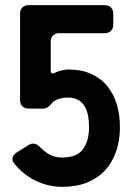

<svg xmlns="http://www.w3.org/2000/svg" viewBox="-20 -720 511 746"><path d="M222 6Q168 6 118.5 -18Q69 -42 36 -84Q26 -95 29 -107Q32 -119 44 -127L90 -156Q99 -162 109 -162Q124 -162 137 -147Q156 -128 175.5 -118Q195 -108 222 -108Q279 -108 302.5 -140.5Q326 -173 326 -226Q326 -248 322.5 -268.5Q319 -289 310 -305Q301 -321 285 -331Q269 -341 243 -341Q226 -341 208 -335.5Q190 -330 179 -316Q173 -308 164.5 -303Q156 -298 147 -298H91Q76 -298 67 -307Q58 -316 58 -331V-667Q58 -682 67 -691Q76 -700 91 -700H387Q402 -700 411 -691Q420 -682 420 -667V-624Q420 -609 411 -600Q402 -591 387 -591H210Q195 -591 186 -582Q177 -573 177 -558V-446Q177 -429 193 -437Q204 -443 219.5 -446.5Q235 -450 246 -450Q297 -450 335 -432.5Q373 -415 397.5 -384.5Q422 -354 434 -313.5Q446 -273 446 -226Q446 -174 431 -131Q416 -88 387.5 -57.5Q359 -27 317.5 -10.5Q276 6 222 6Z"/></svg>

Font: Higure Gothic Black
Style: Regular
Weight: 900
Designer: Yoshimichi Ohira
Foundry: Positype
Version: Version 1.000